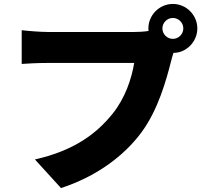

<svg xmlns="http://www.w3.org/2000/svg" viewBox="-20 -886 1040 973"><path d="M803 -742C803 -771 827 -795 856 -795C885 -795 909 -771 909 -742C909 -713 885 -689 856 -689C827 -689 803 -713 803 -742ZM732 -742C732 -737 732 -733 733 -729C706 -725 678 -724 661 -724H220C187 -724 121 -729 90 -733V-562C116 -564 171 -567 220 -567H660C647 -487 614 -388 550 -309C471 -211 358 -123 157 -78L289 67C465 10 606 -93 696 -214C782 -330 823 -482 847 -576C850 -588 854 -603 859 -618C924 -618 980 -674 980 -742C980 -810 924 -866 856 -866C788 -866 732 -810 732 -742Z"/></svg>

Font: Source Han Sans HK Heavy
Style: Regular
Weight: 900
Designer: Ryoko NISHIZUKA 西塚涼子 (kana, bopomofo & ideographs); Paul D. Hunt (Latin, Greek & Cyrillic); Sandoll Communications 산돌커뮤니
Foundry: Adobe
Version: Version 2.000;hotconv 1.0.107;makeotfexe 2.5.65593